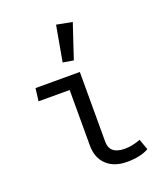

<svg xmlns="http://www.w3.org/2000/svg" viewBox="-148 -912 895 1026"><g transform="rotate(-20 300.0 -398.5)"><path d="M291 -808 380 -791 315 -596 255 -606ZM240 -455H63L72 -527H324V-130Q324 -59 411 -59Q453 -59 500 -77L522 -16Q476 11 397 11Q325 11 282.5 -29Q240 -69 240 -140Z"/></g></svg>

Font: Fira Mono
Style: Regular
Weight: 400
Designer: Carrois Corporate & Edenspiekermann AG
Foundry: Carrois Corporate GbR & Edenspiekermann AG
Version: Version 3.206;PS 003.206;hotconv 1.0.70;makeotf.lib2.5.58329